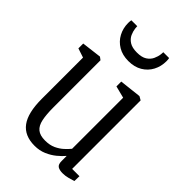

<svg xmlns="http://www.w3.org/2000/svg" viewBox="-244 -908 1010 1010"><g transform="rotate(45 261.0 -402.5)"><path d="M423.5 9Q400.5 9 387.5 0.8Q374.5 -7.5 374.5 -33V-71Q359.5 -53 336.5 -34Q313.5 -15 283.5 -2Q253.5 11 217 11Q142 11 105.8 -37.8Q69.5 -86.5 69.5 -191V-497.5L18 -514.5V-550.5L127.5 -564H129L144.5 -552.5V-202.5Q144.5 -149 151.8 -114.5Q159 -80 179 -63.8Q199 -47.5 236.5 -47.5Q271.5 -47.5 296.5 -59.2Q321.5 -71 339 -87.2Q356.5 -103.5 368 -117.5V-497.5L301 -514.5V-550.5L421 -564H423L443 -552.5V-43H497.5L496.5 -6Q482 -1.5 462.5 3.8Q443 9 423.5 9ZM251 -653Q206.5 -653 174.8 -672Q143 -691 125.8 -723.2Q108.5 -755.5 108.5 -794.5Q108.5 -800 109 -805.5Q109.5 -811 110.5 -816H154.5Q154.5 -813.5 154.8 -809.2Q155 -805 155.5 -800Q157.5 -781.5 166.2 -762Q175 -742.5 195.2 -729.5Q215.5 -716.5 251 -716.5Q287 -716.5 307 -729.5Q327 -742.5 336 -762Q345 -781.5 347 -800Q347.5 -805 347.8 -809.2Q348 -813.5 348 -816H391.5Q392.5 -811 393 -805.5Q393.5 -800 393.5 -794.5Q393.5 -755.5 376.5 -723.2Q359.5 -691 327.5 -672Q295.5 -653 251 -653Z"/></g></svg>

Font: Merriweather 24pt SemiCondensed Light
Style: Regular
Weight: 300
Width: 4
Designer: Eben Sorkin
Foundry: Eben Sorkin
Version: Version 2.100